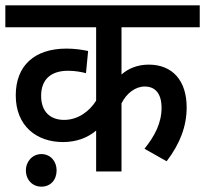

<svg xmlns="http://www.w3.org/2000/svg" viewBox="-20 -642 768 719"><path d="M728 -540V-622H0V-540H340V-265C315 -225 272 -193 220 -193C170 -193 134 -222 134 -283C134 -344 170 -377 235 -377C260 -377 283 -373 302 -368L310 -451C287 -456 259 -460 229 -460C109 -460 39 -396 39 -285C39 -170 117 -110 216 -110C266 -110 308 -126 340 -153V0H435V-255C454 -293 487 -318 522 -318C562 -318 585 -291 585 -238C585 -181 559 -132 521 -85L604 -38C655 -105 679 -170 679 -240C679 -340 626 -400 537 -400C494 -400 460 -385 435 -363V-540ZM77 -4C77 32 102 57 135 57C169 57 192 32 192 -4C192 -38 169 -65 135 -65C102 -65 77 -38 77 -4Z"/></svg>

Font: Noto Sans Devanagari SemiCondensed Medium
Style: Regular
Weight: 500
Width: 4
Designer: Jelle Bosma - Monotype Design Team
Foundry: Monotype Imaging Inc.
Version: Version 2.004